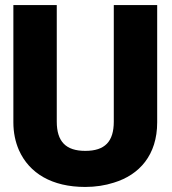

<svg xmlns="http://www.w3.org/2000/svg" viewBox="-20 -731 682 761"><path d="M33 -246C33 -205 41 -168 55 -136C96 -44 186 10 318 10C358 10 397 4 431 -7C533 -38 603 -117 603 -246V-711H431V-249C431 -170 396 -133 318 -133C241 -133 205 -170 205 -249V-711H33Z"/></svg>

Font: Asimov Pro
Style: Ult
Weight: 900
Designer: Google
Version: Version 2.000980; 2014